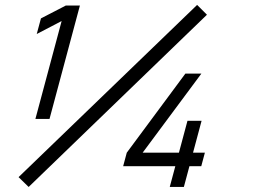

<svg xmlns="http://www.w3.org/2000/svg" viewBox="-20 -742 1014 762"><path d="M93.7 0 801.3 -683.5 762.3 -722.5 53.7 -39ZM120.5 -270H176.5L297.1 -720H241.1L142.5 -669L125.8 -607L224.6 -658.5ZM653.7 0H709.7L731.8 -82.5H778.8L793.1 -136H746.1L780 -262.5H724L690.1 -136H546.1L779.3 -450H715.8L483.1 -136L468.8 -82.5H675.8Z"/></svg>

Font: Manrope
Style: RegularItalic
Weight: 400
Italic angle: -15°
Designer: Mikhail Sharanda
Foundry: Mikhail Sharanda
Version: Version 4.502;hotconv 1.0.109;makeotfexe 2.5.65596